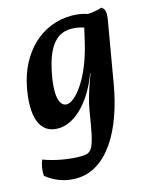

<svg xmlns="http://www.w3.org/2000/svg" viewBox="-113 -542 705 866"><g transform="rotate(-15 240.0 -109.5)"><path d="M443 -467C428 -461 406 -457 378 -455C360 -462 332 -467 305 -467C159 -467 56 -357 27 -210C1 -77 27 9 115 9C200 9 277 -82 318 -194H320L313 -175C293 -121 278 -71 272 -33C244 144 236 157 180 157C127 157 62 146 9 126C-1 146 -5 174 -3 199C37 230 81 248 135 248C281 248 373 85 408 -118L457 -403C464 -443 459 -457 443 -467ZM181 -86C143 -86 131 -145 154 -252C173 -340 208 -410 286 -410C306 -410 328 -407 346 -400L331 -336C293 -170 218 -86 181 -86Z"/></g></svg>

Font: Vollkorn Semibold
Style: Italic
Weight: 600
Italic angle: -11°
Designer: Friedrich Althausen
Foundry: Friedrich Althausen
Version: Version 4.015;PS 004.015;hotconv 1.0.88;makeotf.lib2.5.64775